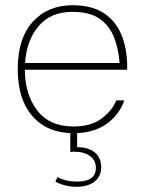

<svg xmlns="http://www.w3.org/2000/svg" viewBox="-20 -508 552 740"><path d="M370.1 136.7Q370.1 171.4 344.5 191.7Q318.8 211.9 275.4 211.9Q231.9 211.9 193.4 192.4L201.7 174.3Q232.9 191.9 276.9 191.9Q349.6 191.9 349.6 139.2Q349.6 110.4 327.1 93.5Q304.7 76.7 267.1 76.7Q263.7 76.7 259.3 76.9Q254.9 77.1 251 77.6V-0.5H277.3V59.1Q320.8 59.1 345.5 79.8Q370.1 100.6 370.1 136.7ZM75.7 -239.3Q76.2 -143.6 123.8 -82Q171.4 -20.5 264.2 -20.5Q330.1 -20.5 371.1 -50.8Q412.1 -81.1 428.2 -121.1H459.5Q437 -61 386.7 -27.8Q336.4 5.4 264.2 5.4Q163.1 5.4 105.7 -59.6Q48.3 -124.5 48.3 -241.7Q48.3 -359.9 106.2 -423.8Q164.1 -487.8 259.3 -487.8Q335.9 -487.8 382.8 -455.6Q429.7 -423.3 450.7 -367.2Q471.7 -311 470.2 -239.3ZM76.7 -265.1H440.9Q437 -320.3 419.2 -365Q401.4 -409.7 363.3 -436Q325.2 -462.4 259.3 -462.4Q175.3 -462.4 128.7 -407.2Q82 -352.1 76.7 -265.1Z"/></svg>

Font: Estedad-FD Thin
Style: Regular
Weight: 100
Designer: Amin Abedi
Version: Version 7.3